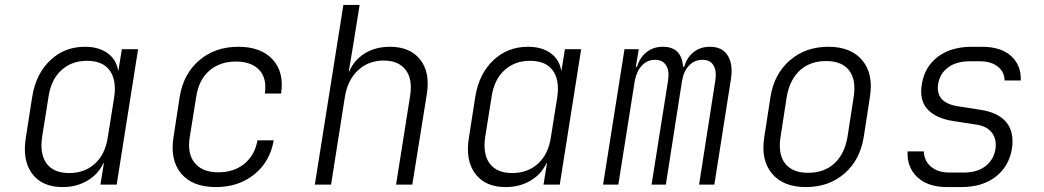

<svg xmlns="http://www.w3.org/2000/svg" viewBox="-20 -750 4240 780"><path d="M234 10Q151 10 110.5 -44.5Q70 -99 85 -191L111 -358Q126 -450 184 -505Q242 -560 325 -560Q381 -560 417 -534Q453 -508 460 -463H461L475 -550H541L454 0H388L402 -87H400Q379 -42 335 -16Q291 10 234 10ZM261 -47Q324 -47 366 -85.5Q408 -124 418 -193L444 -356Q454 -425 425.5 -464Q397 -503 333 -503Q271 -503 229 -464.5Q187 -426 177 -356L151 -193Q141 -124 169.5 -85.5Q198 -47 261 -47Z M857 10Q762 10 716 -45Q670 -100 685 -194L710 -356Q725 -450 789.5 -505Q854 -560 948 -560Q1040 -560 1087.5 -508.5Q1135 -457 1122 -370H1056Q1065 -432 1033 -466Q1001 -500 938 -500Q873 -500 830 -462.5Q787 -425 777 -356L751 -194Q740 -126 771 -88Q802 -50 867 -50Q930 -50 972.5 -84.5Q1015 -119 1026 -180H1092Q1077 -93 1013 -41.5Q949 10 857 10Z M1259 0 1375 -730H1441L1415 -568L1397 -460H1399Q1419 -507 1462.5 -533.5Q1506 -560 1564 -560Q1646 -560 1687 -508Q1728 -456 1714 -368L1655 0H1589L1646 -360Q1657 -428 1628 -466Q1599 -504 1539 -504Q1477 -504 1434.5 -464.5Q1392 -425 1381 -356L1325 0Z M2034 10Q1951 10 1910.5 -44.5Q1870 -99 1885 -191L1911 -358Q1926 -450 1984 -505Q2042 -560 2125 -560Q2181 -560 2217 -534Q2253 -508 2260 -463H2261L2275 -550H2341L2254 0H2188L2202 -87H2200Q2179 -42 2135 -16Q2091 10 2034 10ZM2061 -47Q2124 -47 2166 -85.5Q2208 -124 2218 -193L2244 -356Q2254 -425 2225.5 -464Q2197 -503 2133 -503Q2071 -503 2029 -464.5Q1987 -426 1977 -356L1951 -193Q1941 -124 1969.5 -85.5Q1998 -47 2061 -47Z M2430 0 2517 -550H2575L2563 -479H2568Q2579 -516 2606.5 -538Q2634 -560 2673 -560Q2749 -560 2755 -479H2760Q2770 -516 2797.5 -538Q2825 -560 2864 -560Q2915 -560 2937 -523.5Q2959 -487 2949 -426L2882 0H2820L2886 -423Q2892 -462 2878.5 -484.5Q2865 -507 2834 -507Q2802 -507 2780 -484.5Q2758 -462 2751 -423L2685 0H2627L2694 -423Q2700 -462 2686 -484.5Q2672 -507 2641 -507Q2610 -507 2588.5 -484.5Q2567 -462 2559 -423L2492 0Z M3254 10Q3162 10 3116 -45Q3070 -100 3085 -194L3110 -356Q3125 -450 3189 -505Q3253 -560 3345 -560Q3437 -560 3483 -505Q3529 -450 3514 -356L3489 -194Q3474 -100 3410.5 -45Q3347 10 3254 10ZM3263 -48Q3328 -48 3369.5 -86Q3411 -124 3423 -194L3448 -356Q3459 -426 3429.5 -464Q3400 -502 3336 -502Q3271 -502 3229.5 -464Q3188 -426 3176 -356L3151 -194Q3140 -124 3169.5 -86Q3199 -48 3263 -48Z M3828 10Q3750 10 3707 -30Q3664 -70 3667 -135H3733Q3734 -97 3762 -73Q3790 -49 3838 -49H3895Q3950 -49 3983.5 -75Q4017 -101 4024 -144Q4030 -184 4009.5 -211Q3989 -238 3945 -244L3854 -258Q3782 -269 3748 -306Q3714 -343 3725 -408Q3736 -478 3789.5 -519Q3843 -560 3929 -560H3969Q4046 -560 4087.5 -522.5Q4129 -485 4127 -423H4061Q4061 -457 4034 -479Q4007 -501 3960 -501H3919Q3865 -501 3831.5 -476Q3798 -451 3791 -408Q3780 -332 3873 -318L3963 -304Q4036 -293 4068.5 -253Q4101 -213 4091 -146Q4079 -74 4025 -32Q3971 10 3885 10Z"/></svg>

Font: NKDuy Mono ExtraLight
Style: Italic
Weight: 200
Italic angle: -9°
Monospace: yes
Designer: NKDuy
Foundry: NKDuy
Version: Version 2.251; ttfautohint (v1.8.4.7-5d5b)